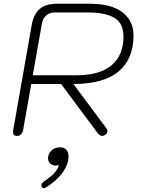

<svg xmlns="http://www.w3.org/2000/svg" viewBox="-20 -720 757 1031"><path d="M151 -590Q160 -641 191.5 -670.5Q223 -700 287 -700H459Q578 -700 637.5 -654Q697 -608 697 -531Q697 -403 616.5 -336Q536 -269 374 -269L549 -34Q557 -24 557 -15Q557 -5 545 4Q536 10 529 10Q516 10 504 -6L308 -269H148L104 -22Q98 10 71 10Q50 10 50 -12Q50 -19 51 -22ZM394 -316Q515 -316 579 -369.5Q643 -423 643 -523Q643 -596 593.5 -624.5Q544 -653 455 -653H272Q246 -653 227.5 -636.5Q209 -620 205 -593L156 -316ZM202 274Q202 264 221 251Q288 206 296 166Q287 169 279 169Q262 169 250 158Q238 147 238 131Q238 105 256.5 88Q275 71 303 71Q324 71 336 84Q348 97 348 121Q348 159 321 199.5Q294 240 247 273Q236 281 227.5 286Q219 291 214 291Q210 291 205 284Q202 278 202 274Z"/></svg>

Font: Kodchasan ExtraLight
Style: Italic
Weight: 275
Italic angle: -10°
Version: Version 1.000; ttfautohint (v1.6)